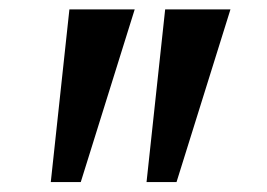

<svg xmlns="http://www.w3.org/2000/svg" viewBox="-20 -850 552 397"><path d="M258.5 -830.5 147 -473.5H85L123.5 -830.5ZM456.5 -830.5 345 -473.5H283L321.5 -830.5Z"/></svg>

Font: Merriweather 36pt
Style: Bold
Weight: 700
Designer: Eben Sorkin
Foundry: Eben Sorkin
Version: Version 2.100